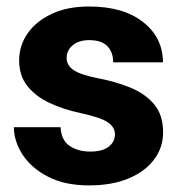

<svg xmlns="http://www.w3.org/2000/svg" viewBox="-20 -558 553 588"><path d="M332 -147Q332 -168.5 310.5 -183.3Q289.1 -198.2 225.6 -211.9Q172.9 -223.1 130.4 -243.4Q87.9 -263.7 63.2 -295.4Q38.6 -327.1 38.6 -373Q38.6 -417.5 64 -454.8Q89.4 -492.2 137.5 -515.1Q185.5 -538.1 252.9 -538.1Q357.9 -538.1 418.5 -490.2Q479 -442.4 479 -367.2H326.7Q326.7 -397.5 309.1 -416.3Q291.5 -435.1 252.4 -435.1Q222.2 -435.1 203.1 -419.7Q184.1 -404.3 184.1 -380.4Q184.1 -357.9 205.3 -343.5Q226.6 -329.1 277.8 -318.8Q333 -308.6 378.7 -290Q424.3 -271.5 451.9 -238.8Q479.5 -206.1 479.5 -152.3Q479.5 -106 451.7 -69.1Q423.8 -32.2 373 -11.2Q322.3 9.8 252.9 9.8Q178.2 9.8 126.7 -17.1Q75.2 -43.9 48.8 -85Q22.5 -126 22.5 -168.5H165.5Q167.5 -128.4 193.4 -111.1Q219.2 -93.8 256.3 -93.8Q293.5 -93.8 312.7 -108.6Q332 -123.5 332 -147Z"/></svg>

Font: Vazirmatn FD ExtraBold
Style: Regular
Weight: 800
Designer: Saber Rastikerdar
Foundry: Saber Rastikerdar
Version: Version 33.003